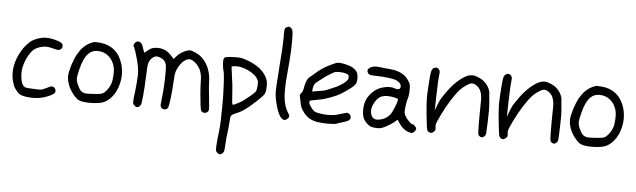

<svg xmlns="http://www.w3.org/2000/svg" viewBox="-59 -985 5108 1541"><g transform="rotate(5 2495.5 -214.5)"><path d="M152.8 -4.9Q120.6 -10.3 104 -21.5Q87.9 -32.7 65.4 -64.9Q60.5 -71.8 54.2 -88.4Q47.9 -105 43.5 -121.1Q35.2 -152.8 35.2 -186.5Q35.2 -189 35.2 -190.9Q35.2 -215.8 40 -241.7Q51.8 -305.7 87.4 -365.2Q93.8 -376 100.1 -385.7Q106.9 -395.5 109.4 -398.9Q136.7 -431.6 150.9 -443.8Q164.6 -456.1 184.6 -465.8Q229.5 -487.3 271.5 -489.7Q271.5 -489.7 282.7 -489.7Q320.3 -489.7 365.7 -475.6Q384.8 -469.7 396 -463.9Q407.2 -458 411.1 -452.1Q416.5 -443.8 416.5 -435.1Q416.5 -431.2 415.5 -427.2Q412.6 -414.1 400.4 -405.8Q390.1 -399.4 379.9 -400.9Q369.1 -401.9 320.8 -414.1Q304.2 -418.5 286.1 -418.5Q261.7 -418.5 235.8 -410.2Q190.4 -396 169.4 -366.7Q147.9 -336.4 135.7 -311Q123.5 -285.2 113.3 -247.6Q106 -223.1 106 -192.9Q106 -175.8 108.4 -157.2Q114.7 -105.5 132.8 -87.9Q141.6 -78.6 153.3 -76.7Q165.5 -74.2 212.9 -72.3Q240.7 -70.8 256.8 -70.8Q264.6 -70.8 269.5 -71.3Q284.7 -71.8 318.4 -88.9Q343.3 -101.6 352.1 -104Q361.3 -106.4 369.6 -102.5Q382.8 -96.7 388.2 -83.5Q394 -70.8 388.2 -58.6Q383.3 -47.4 356.9 -33.7Q331.1 -20.5 293.9 -9.8Q263.7 -1.5 226.6 0Q226.6 0 213.4 0Q183.1 0 152.8 -4.9Z M766.1 -83.5Q784.2 -90.8 803.2 -115.7Q822.8 -141.1 833 -169.9Q840.8 -191.9 843.3 -237.3Q843.8 -248 843.8 -257.3Q843.8 -288.1 838.9 -305.2Q826.7 -351.6 796.9 -380.9Q767.6 -410.2 725.6 -418Q711.9 -420.4 699.2 -420.4Q656.2 -420.4 627 -390.6Q588.4 -352.5 565.9 -258.3Q554.7 -212.4 553.2 -194.8Q552.7 -191.4 552.7 -188Q552.7 -173.8 557.6 -157.2Q562.5 -140.1 581.1 -106.4Q600.1 -72.8 639.2 -71.8Q642.1 -71.8 644.5 -71.8Q647.5 -71.8 650.4 -71.8Q661.6 -71.8 673.8 -72.3Q702.1 -73.2 729 -76.2Q756.3 -79.6 766.1 -83.5ZM606.4 -5.9Q571.3 -13.7 550.3 -40.5Q517.6 -75.7 499 -117.7Q481 -159.7 481 -199.2Q481 -227.1 498 -283.7Q515.6 -339.8 535.2 -376Q554.2 -410.6 578.6 -436Q603.5 -461.4 632.3 -475.6Q656.2 -487.3 666.5 -489.3Q670.9 -489.7 678.7 -489.7Q689.9 -489.7 710 -488.3Q781.2 -482.4 830.1 -441.9Q878.4 -400.9 898.9 -329.6Q910.2 -289.6 910.2 -248.5Q910.2 -226.1 906.7 -202.6Q896.5 -138.2 866.2 -89.4Q849.6 -63.5 827.6 -43.9Q806.2 -24.4 780.3 -14.2Q751.5 -3.4 696.8 -0.5Q683.1 0 670.9 0Q633.3 0 606.4 -5.9Z M1030.8 -10.7Q1022.5 -19.5 1020.5 -26.4Q1019.5 -29.3 1019.5 -37.1Q1019.5 -47.9 1021.5 -67.9Q1022.5 -79.1 1024.4 -94.7Q1026.4 -110.4 1028.8 -131.3Q1037.1 -206.5 1038.1 -245.6Q1038.6 -253.4 1038.6 -260.7Q1038.6 -291 1033.7 -318.8Q1031.7 -330.1 1028.3 -344.7Q1024.9 -359.4 1021 -376Q1012.7 -405.8 1003.9 -434.6Q994.6 -462.9 989.3 -473.1Q982.9 -484.9 982.9 -489.7Q982.9 -490.2 982.9 -490.2Q982.9 -495.1 987.8 -503.9Q999 -523.9 1016.6 -524.4Q1020 -524.4 1023.4 -523.4Q1045.4 -519.5 1054.7 -491.2Q1057.1 -483.4 1061 -472.7Q1064.9 -461.9 1067.9 -455.1Q1070.3 -449.2 1075.2 -438Q1081.1 -443.4 1092.8 -453.6Q1115.2 -473.1 1132.8 -480Q1149.9 -486.8 1177.2 -486.8Q1210.9 -486.8 1237.8 -474.6Q1264.6 -462.4 1288.6 -436.5Q1296.9 -427.2 1313 -409.7Q1320.3 -418 1335 -434.1Q1353.5 -455.1 1385.3 -472.7Q1417.5 -489.7 1437 -489.7Q1453.6 -489.7 1485.8 -474.6Q1517.6 -459 1535.6 -442.4Q1570.3 -410.6 1591.3 -360.4Q1611.8 -309.6 1612.3 -256.8Q1612.3 -242.2 1615.2 -204.6Q1618.7 -167 1623 -128.9Q1627 -90.8 1629.4 -60.5Q1630.9 -40.5 1630.9 -31.7Q1630.9 -26.9 1630.4 -25.4Q1625 -4.9 1603 -1Q1599.1 -0.5 1595.2 -0.5Q1578.6 -0.5 1569.3 -15.1Q1565.9 -20.5 1560.5 -59.6Q1555.7 -98.6 1551.8 -145Q1549.3 -176.3 1547.4 -205.6Q1545.9 -235.4 1545.9 -255.4Q1545.4 -308.6 1526.4 -347.2Q1506.8 -385.3 1467.8 -409.7Q1454.6 -418 1440.4 -418Q1421.9 -418 1401.9 -403.8Q1366.7 -379.4 1341.8 -320.8Q1336.4 -308.1 1333.5 -287.6Q1330.6 -267.1 1328.6 -228.5Q1325.2 -157.7 1316.9 -91.8Q1308.6 -25.4 1302.2 -15.1Q1292 0 1274.4 0Q1273.4 0 1272.5 0Q1252.9 -1 1244.1 -18.1Q1241.2 -22.9 1241.7 -39.1Q1242.7 -55.2 1246.1 -83.5Q1249 -105.5 1251.5 -133.8Q1253.9 -161.6 1255.4 -191.4Q1258.3 -246.6 1258.3 -295.4Q1257.8 -344.7 1254.4 -358.4Q1248 -380.4 1233.9 -394Q1219.2 -407.7 1195.8 -414.1Q1179.2 -418.5 1172.4 -418Q1165 -417 1152.3 -410.2Q1144 -405.8 1135.3 -397Q1127 -387.7 1121.1 -377.4Q1112.8 -361.8 1109.9 -343.3Q1107.4 -324.7 1105 -257.3Q1103.5 -216.8 1100.6 -168Q1097.2 -119.1 1094.7 -90.8Q1090.3 -45.4 1087.4 -31.7Q1084.5 -17.6 1076.7 -10.3Q1065.9 1 1055.2 1Q1054.7 1 1054.2 1Q1043 1 1030.8 -10.7Z M1864.3 -104.5Q1877 -111.3 1888.2 -118.2Q1899.4 -125 1902.3 -127.9Q1905.8 -131.3 1915.5 -138.7Q1925.3 -146.5 1935.5 -154.3Q1946.3 -162.1 1959 -173.3Q1972.2 -184.6 1980 -192.4Q1993.2 -205.1 1996.6 -213.9Q2000 -223.1 2002.4 -250Q2003.9 -267.6 2003.9 -277.3Q2003.9 -283.2 2003.4 -286.6Q2002 -295.9 1991.7 -312.5Q1977.5 -334.5 1946.8 -354Q1916 -374 1881.3 -384.8Q1862.8 -390.6 1845.2 -393.6Q1834 -395 1823.7 -395Q1817.9 -395 1812 -394.5Q1800.3 -393.6 1791.5 -392.1Q1782.7 -390.6 1782.2 -390.1Q1781.7 -389.6 1782.7 -380.9Q1783.7 -372.1 1785.2 -360.4Q1796.4 -281.7 1801.3 -238.8Q1805.7 -195.8 1808.1 -149.4Q1811 -89.4 1816.4 -85.4Q1817.4 -85 1818.8 -85Q1828.1 -85 1864.3 -104.5ZM1725.6 308.1Q1716.8 299.3 1715.3 290.5Q1714.8 287.1 1714.8 278.8Q1714.8 267.6 1715.8 248Q1717.3 228 1720.2 194.8Q1723.6 161.1 1727.1 133.8Q1731.4 98.6 1733.4 41.5Q1735.4 -16.1 1735.4 -79.1Q1735.4 -112.3 1734.9 -145Q1733.9 -177.7 1732.9 -207.5Q1731 -263.7 1727.1 -304.7Q1723.6 -345.2 1718.3 -355.5Q1716.8 -358.4 1714.8 -372.1Q1712.4 -385.7 1711.4 -402.3Q1710.4 -412.6 1710.4 -421.4Q1710.4 -448.2 1718.8 -455.1Q1729.5 -464.4 1787.6 -466.3Q1804.2 -466.8 1816.9 -466.8Q1835.4 -466.8 1845.7 -465.8Q1861.8 -463.9 1889.6 -454.6Q1952.1 -434.1 1996.6 -401.9Q2040.5 -369.1 2061 -328.6Q2070.8 -309.1 2073.7 -296.4Q2076.7 -283.7 2076.7 -260.7Q2076.7 -229 2072.3 -210.4Q2067.4 -192.4 2056.6 -180.2Q2012.7 -132.3 1954.6 -84Q1896 -36.1 1858.4 -22.5Q1836.4 -14.2 1822.8 -5.4Q1809.6 3.4 1808.1 10.7Q1807.1 15.1 1805.7 32.2Q1804.2 49.3 1802.7 68.8Q1801.3 88.4 1799.3 109.9Q1797.4 130.9 1795.4 140.6Q1793.5 150.4 1791 176.8Q1788.6 203.1 1787.1 230.5Q1784.7 275.4 1782.2 288.1Q1779.8 300.3 1771.5 308.6Q1760.7 319.8 1750 319.8Q1749.5 319.8 1749 319.8Q1737.3 319.8 1725.6 308.1Z M2235.4 -733.9Q2241.7 -726.1 2244.1 -713.4Q2246.6 -701.2 2247.1 -671.9Q2247.6 -651.4 2247.6 -630.9Q2247.6 -584 2245.1 -540Q2242.2 -477.1 2233.9 -393.1Q2224.6 -304.2 2224.6 -240.2Q2224.6 -207 2227.1 -180.7Q2234.9 -103.5 2266.1 -58.6Q2277.3 -43 2277.3 -32.2Q2277.3 -32.2 2277.3 -30.8Q2276.4 -20 2263.2 -8.8Q2251.5 0.5 2242.7 1Q2242.7 1 2242.2 1Q2233.4 1 2222.2 -6.3Q2201.2 -20.5 2181.2 -75.7Q2161.6 -130.9 2153.3 -197.3Q2152.3 -206.1 2152.3 -222.7Q2152.3 -240.2 2153.8 -266.6Q2156.2 -317.4 2164.1 -418.5Q2170.9 -502.9 2174.8 -569.8Q2177.7 -628.4 2177.7 -656.2Q2177.7 -660.2 2177.7 -663.6Q2177.2 -677.2 2177.2 -688.5Q2177.2 -714.4 2179.7 -724.1Q2183.6 -738.3 2198.2 -744.1Q2206.1 -747.6 2212.4 -747.6Q2215.8 -747.6 2218.3 -746.6Q2227.1 -744.1 2235.4 -733.9Z M2497.6 -254.9Q2526.4 -259.3 2538.6 -262.2Q2550.3 -265.1 2568.8 -272.9Q2575.2 -275.9 2583.5 -279.3Q2591.8 -282.7 2597.2 -285.2Q2619.6 -294.4 2635.7 -301.8Q2651.9 -309.6 2653.3 -311.5Q2654.3 -312.5 2659.2 -315.4Q2664.6 -318.4 2670.4 -321.8Q2676.3 -324.7 2686.5 -332Q2696.3 -339.8 2704.6 -347.7Q2717.3 -359.4 2721.2 -366.2Q2725.1 -373.5 2725.1 -385.3Q2725.1 -397.9 2722.2 -402.3Q2718.8 -406.7 2706.1 -412.6Q2697.8 -415.5 2681.6 -418.5Q2665.5 -420.9 2650.9 -420.9Q2647.5 -420.9 2644.5 -420.9Q2623.5 -420.9 2614.3 -418Q2603.5 -414.6 2574.7 -397Q2558.1 -386.7 2544.4 -377.9Q2530.8 -368.7 2528.3 -366.2Q2525.4 -363.8 2515.6 -356Q2505.4 -348.1 2493.7 -339.8Q2465.8 -319.8 2457.5 -307.1Q2448.7 -294.9 2445.8 -270.5Q2442.9 -252 2443.8 -248.5Q2444.8 -244.6 2451.7 -247.1Q2455.6 -248 2469.2 -250.5Q2482.9 -252.9 2497.6 -254.9ZM2510.7 -5.4Q2472.7 -10.7 2446.3 -25.4Q2419.4 -40 2397 -67.4Q2377.4 -92.3 2369.6 -109.9Q2361.8 -127.9 2356.4 -160.6Q2354.5 -170.9 2352.1 -182.6Q2350.1 -194.3 2348.6 -200.2Q2347.7 -204.1 2347.7 -207.5Q2347.7 -210.9 2348.6 -213.4Q2350.6 -218.8 2357.9 -226.1Q2364.7 -233.4 2368.7 -244.6Q2373 -256.3 2376.5 -279.3Q2381.3 -310.1 2392.6 -332Q2403.3 -353.5 2419.9 -364.7Q2424.3 -367.7 2434.1 -376Q2444.3 -384.3 2453.6 -393.1Q2502.9 -438 2557.6 -464.8Q2612.3 -491.7 2626 -493.7Q2631.8 -494.6 2639.2 -494.6Q2658.2 -494.6 2688.5 -487.8Q2730 -478.5 2750 -466.3Q2773.4 -451.7 2783.7 -437Q2793.5 -421.9 2795.4 -397.5Q2796.4 -388.2 2796.4 -380.4Q2796.4 -355.5 2789.6 -341.8Q2780.3 -322.8 2745.6 -296.9Q2682.6 -249.5 2639.2 -230Q2595.7 -210.9 2547.9 -196.3Q2530.3 -191.4 2512.7 -187.5Q2494.6 -183.1 2447.3 -175.3Q2434.6 -173.3 2431.6 -170.4Q2428.2 -167 2428.2 -158.2Q2428.2 -147.5 2440.9 -127.9Q2453.1 -107.9 2470.2 -92.8Q2481.4 -82.5 2516.1 -76.7Q2550.8 -70.3 2587.9 -70.3Q2607.9 -70.3 2626 -72.3Q2644.5 -74.2 2657.7 -78.1Q2721.2 -97.7 2731.9 -99.6Q2742.7 -101.6 2752.9 -94.7Q2765.6 -86.4 2769 -73.2Q2772 -60.1 2764.2 -48.3Q2760.3 -42 2749 -36.6Q2738.3 -30.8 2718.8 -24.9Q2703.6 -20.5 2687 -15.1Q2670.4 -9.8 2662.1 -6.3Q2646 -0.5 2598.1 0Q2594.7 0 2591.3 0Q2547.4 0 2510.7 -5.4Z M3047.9 -85.4Q3058.1 -91.3 3069.8 -101.6Q3081.5 -111.8 3086.9 -119.6Q3098.6 -136.7 3114.7 -175.3Q3130.9 -214.4 3134.3 -232.4Q3136.2 -244.1 3132.8 -247.6Q3129.9 -250.5 3110.4 -254.9Q3075.7 -262.7 3048.8 -262.7Q3022 -262.7 3002.4 -254.9Q2964.4 -239.3 2939.5 -184.6Q2927.7 -158.7 2927.7 -133.8Q2927.7 -126.5 2928.7 -119.6Q2932.6 -88.9 2954.1 -73.2Q2963.4 -66.9 2980.5 -66.9Q2987.3 -66.9 2994.6 -67.9Q3022.9 -71.8 3047.9 -85.4ZM3238.3 9.3Q3217.3 1.5 3199.7 -13.2Q3182.1 -27.8 3165.5 -52.2Q3159.2 -61.5 3146 -80.6Q3138.7 -73.7 3123.5 -60.5Q3114.3 -52.7 3095.7 -40.5Q3077.6 -28.8 3061 -20Q3035.6 -6.8 3022.5 -2.9Q3009.3 1 2990.7 1Q2959 1 2939.9 -5.4Q2921.4 -11.7 2904.3 -28.3Q2881.8 -49.8 2872.6 -74.2Q2863.8 -98.1 2863.8 -134.8Q2863.8 -186 2882.8 -225.1Q2901.4 -263.7 2942.9 -296.9Q2973.6 -321.8 3021 -331.5Q3042.5 -335.9 3061 -335.9Q3083 -335.9 3100.6 -329.6Q3115.2 -324.2 3125 -324.2Q3144 -324.2 3147.5 -343.3Q3147.9 -346.7 3147.9 -349.6Q3147.9 -374.5 3111.8 -393.1Q3094.7 -401.9 3046.4 -408.7Q2998.5 -415 2940.4 -416Q2906.2 -417 2896.5 -418.9Q2886.7 -420.9 2880.4 -428.7Q2871.1 -440.4 2871.1 -450.7Q2871.1 -464.4 2887.7 -476.1Q2908.7 -490.2 2941.4 -490.2Q2953.6 -490.2 2967.3 -488.3Q2977.5 -486.8 2999.5 -484.4Q3021.5 -481.9 3042.5 -480.5Q3105.5 -475.6 3145 -454.6Q3184.1 -434.1 3207.5 -394Q3216.8 -378.4 3219.2 -366.7Q3221.7 -355.5 3221.7 -326.7Q3221.7 -305.7 3219.2 -287.6Q3217.3 -269.5 3212.9 -256.3Q3209 -245.6 3205.1 -224.1Q3201.2 -203.1 3199.2 -185.1Q3196.8 -162.1 3196.8 -150.4Q3196.8 -146.5 3197.3 -144Q3198.2 -133.3 3205.1 -119.6Q3214.8 -99.6 3236.3 -77.6Q3257.3 -55.2 3266.6 -55.2Q3276.4 -55.2 3288.6 -42.5Q3301.3 -29.3 3301.3 -19.5Q3301.3 -9.8 3288.6 3.4Q3276.4 16.1 3266.6 16.1Q3263.2 16.1 3254.9 14.2Q3246.1 11.7 3238.3 9.3Z M3404.8 -3.4Q3401.4 -5.4 3397 -9.8Q3393.1 -14.2 3391.1 -18.1Q3387.7 -23.9 3382.3 -68.4Q3377 -112.3 3372.1 -162.6Q3369.1 -196.3 3367.2 -226.1Q3365.2 -256.3 3365.2 -273.4Q3365.2 -290.5 3365.7 -312.5Q3366.7 -334.5 3368.2 -357.9Q3370.6 -401.4 3374 -439.9Q3377.9 -479 3380.9 -490.7Q3387.7 -517.1 3409.7 -522.9Q3414.6 -523.9 3418.9 -523.9Q3434.1 -523.9 3444.3 -507.8Q3449.2 -500.5 3449.7 -491.7Q3450.2 -482.9 3447.3 -460.9Q3444.8 -446.3 3442.9 -399.9Q3440.4 -353 3439.5 -302.7Q3439.5 -302.7 3436.5 -179.7Q3440.9 -190.9 3448.7 -212.9Q3453.6 -226.6 3461.4 -244.1Q3468.8 -261.2 3474.1 -272Q3481 -285.2 3515.1 -334Q3548.8 -383.3 3595.2 -426.3Q3620.1 -449.2 3647 -465.8Q3673.3 -482.9 3699.7 -486.8Q3708 -487.8 3715.3 -487.8Q3724.1 -487.8 3731 -486.3Q3743.7 -483.9 3774.9 -470.2Q3810.5 -454.6 3836.4 -418.5Q3861.8 -382.8 3861.8 -347.2Q3861.8 -337.4 3863.8 -318.8Q3865.2 -300.3 3867.2 -284.7Q3869.6 -267.1 3870.1 -226.1Q3870.1 -226.1 3870.1 -207.5Q3870.1 -173.8 3868.7 -133.8Q3866.2 -52.7 3864.3 -35.6Q3862.3 -18.1 3853.5 -9.8Q3842.8 1 3832.5 1.5Q3832 1.5 3831.5 1.5Q3831.1 1.5 3830.6 1.5Q3821.3 1.5 3810.5 -7.3Q3804.2 -12.2 3802.2 -21Q3799.8 -30.3 3798.8 -73.2Q3798.8 -91.3 3798.3 -118.2Q3798.3 -118.2 3798.3 -182.6Q3798.3 -230 3799.8 -285.6Q3799.8 -290 3799.8 -294.4Q3799.8 -344.2 3784.2 -374Q3773.4 -395 3753.9 -408.7Q3734.4 -422.9 3716.8 -422.9Q3702.1 -422.9 3675.3 -405.8Q3647.9 -388.7 3625.5 -365.2Q3596.7 -335.4 3558.1 -274.9Q3520 -214.4 3488.3 -148.4Q3462.4 -94.2 3457.5 -79.1Q3454.1 -68.8 3454.1 -58.1Q3454.1 -52.7 3455.1 -47.4Q3457 -31.7 3455.6 -25.9Q3454.1 -19.5 3445.3 -11.2Q3435.1 -0.5 3425.3 1Q3416 2.9 3404.8 -3.4Z M3985.8 -3.4Q3982.4 -5.4 3978 -9.8Q3974.1 -14.2 3972.2 -18.1Q3968.8 -23.9 3963.4 -68.4Q3958 -112.3 3953.1 -162.6Q3950.2 -196.3 3948.2 -226.1Q3946.3 -256.3 3946.3 -273.4Q3946.3 -290.5 3946.8 -312.5Q3947.8 -334.5 3949.2 -357.9Q3951.7 -401.4 3955.1 -439.9Q3959 -479 3961.9 -490.7Q3968.8 -517.1 3990.7 -522.9Q3995.6 -523.9 4000 -523.9Q4015.1 -523.9 4025.4 -507.8Q4030.3 -500.5 4030.8 -491.7Q4031.2 -482.9 4028.3 -460.9Q4025.9 -446.3 4023.9 -399.9Q4021.5 -353 4020.5 -302.7Q4020.5 -302.7 4017.6 -179.7Q4022 -190.9 4029.8 -212.9Q4034.7 -226.6 4042.5 -244.1Q4049.8 -261.2 4055.2 -272Q4062 -285.2 4096.2 -334Q4129.9 -383.3 4176.3 -426.3Q4201.2 -449.2 4228 -465.8Q4254.4 -482.9 4280.8 -486.8Q4289.1 -487.8 4296.4 -487.8Q4305.2 -487.8 4312 -486.3Q4324.7 -483.9 4356 -470.2Q4391.6 -454.6 4417.5 -418.5Q4442.9 -382.8 4442.9 -347.2Q4442.9 -337.4 4444.8 -318.8Q4446.3 -300.3 4448.2 -284.7Q4450.7 -267.1 4451.2 -226.1Q4451.2 -226.1 4451.2 -207.5Q4451.2 -173.8 4449.7 -133.8Q4447.3 -52.7 4445.3 -35.6Q4443.4 -18.1 4434.6 -9.8Q4423.8 1 4413.6 1.5Q4413.1 1.5 4412.6 1.5Q4412.1 1.5 4411.6 1.5Q4402.3 1.5 4391.6 -7.3Q4385.3 -12.2 4383.3 -21Q4380.9 -30.3 4379.9 -73.2Q4379.9 -91.3 4379.4 -118.2Q4379.4 -118.2 4379.4 -182.6Q4379.4 -230 4380.9 -285.6Q4380.9 -290 4380.9 -294.4Q4380.9 -344.2 4365.2 -374Q4354.5 -395 4335 -408.7Q4315.4 -422.9 4297.9 -422.9Q4283.2 -422.9 4256.3 -405.8Q4229 -388.7 4206.5 -365.2Q4177.7 -335.4 4139.2 -274.9Q4101.1 -214.4 4069.3 -148.4Q4043.5 -94.2 4038.6 -79.1Q4035.2 -68.8 4035.2 -58.1Q4035.2 -52.7 4036.1 -47.4Q4038.1 -31.7 4036.6 -25.9Q4035.2 -19.5 4026.4 -11.2Q4016.1 -0.5 4006.3 1Q3997.1 2.9 3985.8 -3.4Z M4809.6 -83.5Q4827.6 -90.8 4846.7 -115.7Q4866.2 -141.1 4876.5 -169.9Q4884.3 -191.9 4886.7 -237.3Q4887.2 -248 4887.2 -257.3Q4887.2 -288.1 4882.3 -305.2Q4870.1 -351.6 4840.3 -380.9Q4811 -410.2 4769 -418Q4755.4 -420.4 4742.7 -420.4Q4699.7 -420.4 4670.4 -390.6Q4631.8 -352.5 4609.4 -258.3Q4598.1 -212.4 4596.7 -194.8Q4596.2 -191.4 4596.2 -188Q4596.2 -173.8 4601.1 -157.2Q4606 -140.1 4624.5 -106.4Q4643.6 -72.8 4682.6 -71.8Q4685.5 -71.8 4688 -71.8Q4690.9 -71.8 4693.8 -71.8Q4705.1 -71.8 4717.3 -72.3Q4745.6 -73.2 4772.5 -76.2Q4799.8 -79.6 4809.6 -83.5ZM4649.9 -5.9Q4614.7 -13.7 4593.8 -40.5Q4561 -75.7 4542.5 -117.7Q4524.4 -159.7 4524.4 -199.2Q4524.4 -227.1 4541.5 -283.7Q4559.1 -339.8 4578.6 -376Q4597.7 -410.6 4622.1 -436Q4647 -461.4 4675.8 -475.6Q4699.7 -487.3 4710 -489.3Q4714.4 -489.7 4722.2 -489.7Q4733.4 -489.7 4753.4 -488.3Q4824.7 -482.4 4873.5 -441.9Q4921.9 -400.9 4942.4 -329.6Q4953.6 -289.6 4953.6 -248.5Q4953.6 -226.1 4950.2 -202.6Q4939.9 -138.2 4909.7 -89.4Q4893.1 -63.5 4871.1 -43.9Q4849.6 -24.4 4823.7 -14.2Q4794.9 -3.4 4740.2 -0.5Q4726.6 0 4714.4 0Q4676.8 0 4649.9 -5.9Z"/></g></svg>

Font: Casuwalt
Style: Regular
Weight: 400
Designer: Walter E Stewart
Version: 0.1